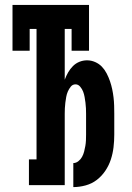

<svg xmlns="http://www.w3.org/2000/svg" viewBox="-20 -755 540 783"><path d="M279 8V-90Q290 -90 299.5 -97.5Q309 -105 314.5 -115Q320 -125 323 -136.5Q326 -148 328 -159.5Q330 -171 330.5 -182.5Q331 -194 331 -206V-291Q331 -302 330.5 -313.5Q330 -325 328.5 -336.5Q327 -348 325 -359.5Q323 -371 319 -381.5Q315 -392 307 -401.5Q299 -411 288 -411Q276 -411 268.5 -401.5Q261 -392 256.5 -381.5Q252 -371 250 -359.5Q248 -348 246.5 -336.5Q245 -325 244.5 -313.5Q244 -302 244 -291V0H98V-105H129V-637H101V-548H31V-735H343V-548H272V-637H244V-430Q250 -446 258 -460Q266 -474 277.5 -485.5Q289 -497 304 -503Q319 -509 335 -509Q352 -509 368 -502Q384 -495 395.5 -483Q407 -471 415 -455.5Q423 -440 428.5 -424Q434 -408 437.5 -391.5Q441 -375 443 -358Q445 -341 445.5 -324.5Q446 -308 446 -291V-206Q446 -180 443 -154.5Q440 -129 432 -104.5Q424 -80 409.5 -58.5Q395 -37 375 -21.5Q355 -6 329.5 1Q304 8 279 8Z"/></svg>

Font: Iosevka Slab Extrabold
Style: Regular
Weight: 800
Monospace: yes
Designer: Belleve Invis
Foundry: Belleve Invis
Version: Version 11.1.1; ttfautohint (v1.8.3)